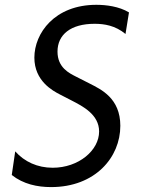

<svg xmlns="http://www.w3.org/2000/svg" viewBox="-20 -757 586 790"><path d="M190.3 12.8C371.4 12.8 475.1 -109.4 475.1 -239.3C475.1 -353 395.6 -389.2 350.1 -412.6L292.6 -441.8C264.9 -456 216.6 -478.7 216.6 -544.7C216.6 -614.3 270.6 -659.1 369.3 -659.1C409.1 -659.1 454.5 -652 496.4 -617.2L510.7 -706C469.5 -730.8 416.2 -737.2 376.4 -737.2C204.5 -737.2 121.4 -620 121.4 -519.9C121.4 -424 196.7 -383.5 227.3 -367.9L275.6 -343C321 -319.6 387.8 -285.5 387.8 -215.9C387.8 -138.5 304 -66.8 196.7 -66.8C134.2 -66.8 80.3 -91.6 42.6 -134.2L28.4 -36.9C76 0.7 133.5 12.8 190.3 12.8Z"/></svg>

Font: TID UI
Style: Italic
Weight: 400
Italic angle: -9.39999°
Designer: The TID Project Authors
Foundry: Bakken & Bæck
Version: Version 1.001;hotconv 1.0.109;makeotfexe 2.5.65596